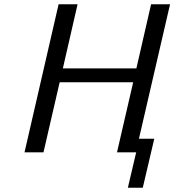

<svg xmlns="http://www.w3.org/2000/svg" viewBox="-20 -715 818 901"><path d="M95 0 255 -695H344L275 -394H620L689 -695H778L632 -64H704L650 166H580L619 0H529L605 -329H260L184 0Z"/></svg>

Font: Coval
Style: Light Italic
Weight: 300
Foundry: Context Ltd
Version: Version 001.000